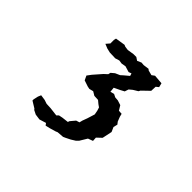

<svg xmlns="http://www.w3.org/2000/svg" viewBox="-101 -816 702 702"><g transform="rotate(45 250.0 -464.5)"><path d="M164 -258 142 -261 126 -269 123 -273 97 -289V-295L101 -313L106 -325L127 -322L142 -317L164 -316L197 -312L204 -319L219 -322L244 -325L246 -331L262 -350L275 -354L278 -366L285 -385L294 -414L291 -430L287 -443L277 -450L265 -460L245 -461L230 -470L214 -466L204 -468L180 -476L172 -493L184 -509L212 -541L225 -553L227 -562L240 -573L258 -581L268 -590L286 -605L283 -615L272 -611L249 -618L232 -615L218 -617L202 -612L173 -613L156 -617L139 -624L151 -638V-656L153 -665L191 -671L198 -668L213 -666L238 -670H253L265 -662L281 -669L293 -668L315 -671L320 -667L339 -662L350 -670L386 -667L390 -651L380 -643L379 -621L351 -594L347 -587L329 -576L317 -566L312 -551L297 -543L274 -532L276 -513L291 -517L303 -511L317 -510L336 -504L347 -486L362 -485L365 -473L372 -455L379 -446L375 -430L383 -412L375 -374L357 -357L358 -341L339 -334L322 -306L313 -297L297 -287L279 -278L270 -274L244 -272L237 -269L213 -262L196 -258L190 -266Z"/></g></svg>

Font: Winky Rough
Style: Italic
Weight: 400
Italic angle: -8.97852°
Designer: Simon Atzbach
Foundry: typofactur
Version: Version 1.206